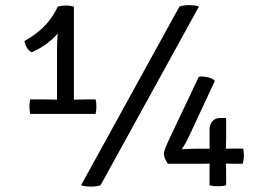

<svg xmlns="http://www.w3.org/2000/svg" viewBox="-20 -708 1010 734"><path d="M262.5 -297.5H198V-527.5Q198 -539 198.8 -552.5Q199.5 -566 200.5 -580.2Q201.5 -594.5 201.5 -607.5L201 -683Q209 -685 217.2 -686Q225.5 -687 233 -687Q240 -687 246.5 -686Q253 -685 262.5 -683ZM151 -328Q159.5 -328 174.2 -327.5Q189 -327 198 -327H262.5Q270 -327 285.8 -327.5Q301.5 -328 310 -328H345.5Q347 -321.5 347.8 -314.5Q348.5 -307.5 348.5 -300.5Q348.5 -294.5 347.8 -287.2Q347 -280 345.5 -272.5H95.5Q92.5 -289.5 92.5 -300.5Q92.5 -307.5 93.2 -314.5Q94 -321.5 95.5 -328ZM73.5 -551Q123.5 -579.5 153.2 -611.5Q183 -643.5 201 -683L227 -629Q214 -588.5 179.2 -557.8Q144.5 -527 101.5 -508Q90 -513.5 82.8 -525.8Q75.5 -538 73.5 -551ZM666 -683Q674.5 -686.5 689 -687.8Q703.5 -689 718 -687.8Q732.5 -686.5 740.5 -683L364.5 0Q356 3.5 341.5 4.8Q327 6 312.5 4.8Q298 3.5 290 0ZM621.5 -82Q616 -90 611.2 -100.8Q606.5 -111.5 606.5 -120.5Q606.5 -127.5 611.8 -141Q617 -154.5 621.5 -164.5L740 -414.5Q754.5 -417 773.5 -412.8Q792.5 -408.5 801.5 -399L712 -207Q706.5 -195.5 700.8 -183.5Q695 -171.5 688.8 -160Q682.5 -148.5 676 -139.5L677 -137.5Q688 -138.5 698.2 -138.8Q708.5 -139 717.8 -139.2Q727 -139.5 734.5 -139.5H844Q850.5 -139.5 859.2 -139.8Q868 -140 874 -140H909.5Q911 -134.5 911.8 -127Q912.5 -119.5 912.5 -113.5Q912.5 -107 911 -97.2Q909.5 -87.5 907.5 -82H874Q868 -82 859.2 -82.2Q850.5 -82.5 843.5 -82.5H781.5Q775.5 -82.5 766 -82.2Q756.5 -82 749.5 -82ZM781 -55.5Q781 -60.5 781.2 -68.8Q781.5 -77 781.5 -82.5V-138Q781.5 -142.5 781.2 -154.8Q781 -167 781 -172.5V-211.5Q781 -232.5 792.2 -244.8Q803.5 -257 820.5 -257H843L844.5 -255V-175Q844.5 -168 844 -157Q843.5 -146 843.5 -139.5V-82.5Q843.5 -77 844 -68.8Q844.5 -60.5 844.5 -55.5V0Q838.5 2.5 830 3.2Q821.5 4 813.5 4Q805 4 796.2 3.2Q787.5 2.5 781 0Z"/></svg>

Font: Signika
Style: Regular
Weight: 300
Designer: Anna Giedry
Foundry: Anna Giedry
Version: Version 2.000